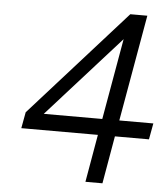

<svg xmlns="http://www.w3.org/2000/svg" viewBox="-55 -849 783 899"><g transform="rotate(5 336.5 -400.0)"><path d="M659 -224H499L460 0H380L419 -224H59L73 -300L521 -800H601L513 -300H673ZM433 -300 500 -681 158 -300Z"/></g></svg>

Font: Gauge
Style: Oblique
Weight: 400
Italic angle: -80°
Designer: Daniel Pimley
Foundry: Daniel Pimley
Version: Version 2.0